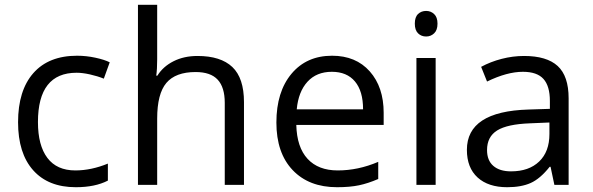

<svg xmlns="http://www.w3.org/2000/svg" viewBox="-20 -780 2500 810"><path d="M299.8 9.8Q183.6 9.8 119.9 -61.8Q56.2 -133.3 56.2 -264.2Q56.2 -398.4 120.8 -471.7Q185.5 -544.9 305.2 -544.9Q343.8 -544.9 382.3 -536.6Q420.9 -528.3 442.9 -517.1L418 -448.2Q391.1 -459 359.4 -466.1Q327.6 -473.1 303.2 -473.1Q140.1 -473.1 140.1 -265.1Q140.1 -166.5 179.9 -113.8Q219.7 -61 297.9 -61Q364.7 -61 435.1 -89.8V-18.1Q381.3 9.8 299.8 9.8Z M928.2 0V-346.2Q928.2 -411.6 898.4 -443.8Q868.7 -476.1 805.2 -476.1Q720.7 -476.1 681.9 -430.2Q643.1 -384.3 643.1 -279.8V0H562V-759.8H643.1V-529.8Q643.1 -488.3 639.2 -460.9H644Q668 -499.5 712.2 -521.7Q756.3 -543.9 813 -543.9Q911.1 -543.9 960.2 -497.3Q1009.3 -450.7 1009.3 -349.1V0Z M1401.9 9.8Q1283.2 9.8 1214.6 -62.5Q1146 -134.8 1146 -263.2Q1146 -392.6 1209.7 -468.8Q1273.4 -544.9 1380.9 -544.9Q1481.4 -544.9 1540 -478.8Q1598.6 -412.6 1598.6 -304.2V-252.9H1230Q1232.4 -158.7 1277.6 -109.9Q1322.8 -61 1404.8 -61Q1491.2 -61 1575.7 -97.2V-24.9Q1532.7 -6.3 1494.4 1.7Q1456.1 9.8 1401.9 9.8ZM1379.9 -477.1Q1315.4 -477.1 1277.1 -435.1Q1238.8 -393.1 1231.9 -318.8H1511.7Q1511.7 -395.5 1477.5 -436.3Q1443.4 -477.1 1379.9 -477.1Z M1817.9 0H1736.8V-535.2H1817.9ZM1730 -680.2Q1730 -708 1743.7 -720.9Q1757.3 -733.9 1777.8 -733.9Q1797.4 -733.9 1811.5 -720.7Q1825.7 -707.5 1825.7 -680.2Q1825.7 -652.8 1811.5 -639.4Q1797.4 -626 1777.8 -626Q1757.3 -626 1743.7 -639.4Q1730 -652.8 1730 -680.2Z M2318.8 0 2302.7 -76.2H2298.8Q2258.8 -25.9 2219 -8.1Q2179.2 9.8 2119.6 9.8Q2040 9.8 1994.9 -31.2Q1949.7 -72.3 1949.7 -147.9Q1949.7 -310.1 2209 -317.9L2299.8 -320.8V-354Q2299.8 -417 2272.7 -447Q2245.6 -477.1 2186 -477.1Q2119.1 -477.1 2034.7 -436L2009.8 -498Q2049.3 -519.5 2096.4 -531.7Q2143.6 -543.9 2190.9 -543.9Q2286.6 -543.9 2332.8 -501.5Q2378.9 -459 2378.9 -365.2V0ZM2135.7 -57.1Q2211.4 -57.1 2254.6 -98.6Q2297.9 -140.1 2297.9 -214.8V-263.2L2216.8 -259.8Q2120.1 -256.3 2077.4 -229.7Q2034.7 -203.1 2034.7 -147Q2034.7 -103 2061.3 -80.1Q2087.9 -57.1 2135.7 -57.1Z"/></svg>

Font: f0_44652 
Style: Regular
Weight: 400
Foundry: Ascender Corporation
Version: Version 1.10